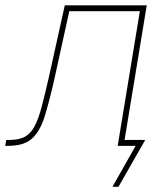

<svg xmlns="http://www.w3.org/2000/svg" viewBox="-61 -556 622 732"><path d="M-41 0 -37.1 -22.5H-25.4Q10.7 -22.5 33 -34.2Q55.2 -45.9 70.1 -73.2Q85 -100.6 97.4 -147Q109.9 -193.4 125.5 -262.7L186 -535.6H498.5L410.2 0H387.7L472.2 -513.2H203.1L147.9 -261.7Q127.4 -170.4 109.4 -112.5Q91.3 -54.7 60.5 -27.3Q29.8 0 -29.3 0ZM367.7 156.2 456.1 0H394.5L398.4 -22.5H492.7L390.6 156.2Z"/></svg>

Font: Inter 20pt Thin
Style: Italic
Weight: 250
Italic angle: -9.3988°
Version: Version 4.001;git-66647c0bb